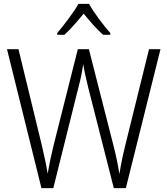

<svg xmlns="http://www.w3.org/2000/svg" viewBox="-20 -967 860 987"><path d="M438 -947H383C359 -903 308 -837 274 -797V-788H311C343 -817 380 -860 410 -897C441 -859 477 -817 510 -788H547V-797C515 -833 462 -902 438 -947ZM805 -714H746L624 -220C611 -167 601 -120 594 -72C586 -121 577 -166 563 -220L437 -714H380L256 -222C244 -174 233 -121 225 -74C219 -113 209 -161 195 -220L75 -714H16L193 0H254L385 -525C396 -566 403 -604 408 -637C414 -599 423 -560 433 -519L565 0H627Z"/></svg>

Font: Noto Sans Ethiopic SemiCondensed Light
Style: Regular
Weight: 300
Width: 4
Designer: Monotype Design Team
Foundry: Monotype Imaging Inc.
Version: Version 2.102